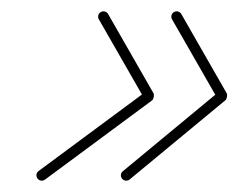

<svg xmlns="http://www.w3.org/2000/svg" viewBox="-20 -435 442 341"><path d="M155.6 -400.6C155.6 -400.6 155.6 -400.6 155.6 -400.6C182.5 -353.7 209.4 -306.7 236.3 -259.8C237.1 -258.4 238.3 -261.9 239.1 -265.6C239.9 -269.3 240.1 -273.1 238.8 -272.1C175.4 -225.2 112 -178.2 48.6 -131.3C44.3 -128.1 43.4 -122.2 46.6 -118C49.7 -113.7 55.6 -112.9 59.9 -116C59.9 -116 59.9 -116 59.9 -116C123.3 -162.9 186.7 -209.9 250.2 -256.8C251.4 -257.8 252.5 -260.2 253 -262.7C253.5 -265.2 253.5 -267.8 252.7 -269.2C225.8 -316.2 198.9 -363.1 172 -410.1C169.4 -414.6 163.6 -416.2 159.1 -413.6C154.5 -411 152.9 -405.2 155.6 -400.6ZM285.6 -400.6C285.6 -400.6 285.6 -400.6 285.6 -400.6C312.5 -353.7 339.4 -306.7 366.3 -259.8C367 -258.5 368.1 -262 368.8 -265.5C369.4 -269.1 369.6 -272.7 368.4 -271.8C311.7 -224.8 254.9 -177.9 198.2 -130.9C194.1 -127.6 193.5 -121.6 196.9 -117.6C200.2 -113.5 206.2 -113 210.3 -116.3C267 -163.3 323.8 -210.2 380.6 -257.2C381.7 -258.1 382.6 -260.5 383.1 -262.9C383.5 -265.4 383.5 -267.9 382.7 -269.2C355.8 -316.2 328.9 -363.1 302 -410.1C299.4 -414.6 293.6 -416.2 289.1 -413.6C284.5 -411 282.9 -405.2 285.6 -400.6Z"/></svg>

Font: FRB American Cursive Extralight
Style: Italic
Weight: 200
Italic angle: -25°
Version: Version 2.0;Modular Font Editor K font №1